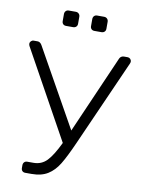

<svg xmlns="http://www.w3.org/2000/svg" viewBox="-96 -955 755 1021"><g transform="rotate(10 281.5 -445.0)"><path d="M543 -700Q551 -700 557 -694Q563 -688 563 -680Q563 -674 560 -668L354 -204Q319 -125 294 -84Q269 -43 234.5 -21.5Q200 0 147 0H113Q103 0 97 -6Q91 -12 91 -22V-37Q91 -47 97 -53.5Q103 -60 113 -60H147Q190 -60 219 -90Q248 -120 282 -191L18 -668Q15 -674 15 -680Q15 -688 21 -694Q27 -700 35 -700H56Q70 -700 79 -685L315 -264L499 -685Q502 -692 508.5 -696Q515 -700 522 -700ZM191 -807Q181 -807 175 -813Q169 -819 169 -829V-867Q169 -877 175 -883.5Q181 -890 191 -890H229Q239 -890 245.5 -883.5Q252 -877 252 -867V-829Q252 -819 245.5 -813Q239 -807 229 -807ZM344 -807Q334 -807 328 -813Q322 -819 322 -829V-867Q322 -877 328 -883.5Q334 -890 344 -890H382Q392 -890 398.5 -883.5Q405 -877 405 -867V-829Q405 -819 398.5 -813Q392 -807 382 -807Z"/></g></svg>

Font: Rubik AZ
Style: Regular
Weight: 300
Designer: Hubert and Fischer
Foundry: Hubert & Fischer
Version: Version 2.000